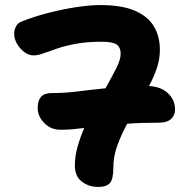

<svg xmlns="http://www.w3.org/2000/svg" viewBox="-20 -730 740 759"><path d="M220 -217Q181 -217 155 -243.5Q129 -270 129 -303Q129 -362 182 -362Q235 -362 286 -368.5Q337 -375 397 -381Q421 -424 439 -459Q457 -494 457 -517Q457 -543 441 -554Q425 -565 383 -565Q324 -565 281 -557Q238 -549 207 -538.5Q176 -528 153 -519.5Q130 -511 113 -511Q94 -511 76.5 -524Q59 -537 47.5 -556.5Q36 -576 36 -597Q36 -612 43.5 -626Q51 -640 66 -645Q113 -664 169 -678.5Q225 -693 279.5 -701.5Q334 -710 376 -710Q462 -710 513.5 -687.5Q565 -665 588.5 -625.5Q612 -586 612 -533Q612 -496 600 -460.5Q588 -425 569 -390Q618 -387 645 -360.5Q672 -334 672 -297Q672 -274 656 -259.5Q640 -245 609 -245Q573 -245 541.5 -244Q510 -243 483 -241Q460 -199 444 -155.5Q428 -112 428 -66Q428 -22 414.5 -6.5Q401 9 369 9Q331 9 303.5 -12Q276 -33 276 -76Q276 -112 286.5 -149.5Q297 -187 313 -224Q288 -221 265.5 -219Q243 -217 220 -217Z"/></svg>

Font: Shantell Sans Normal
Style: Bold
Weight: 700
Designer: Stephen Nixon, Anya Danilova, Shantell Martin
Foundry: Arrow Type
Version: Version 1.009;[a7da0bfa3]